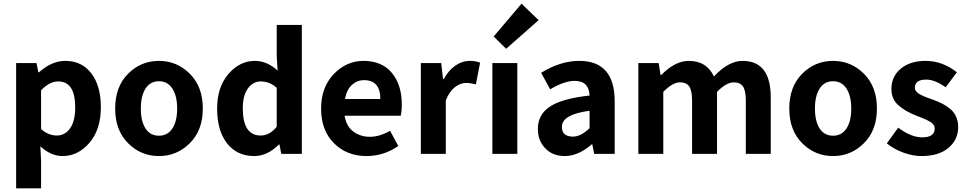

<svg xmlns="http://www.w3.org/2000/svg" viewBox="-20 -839 5273 1047"><path d="M68 188V-495H179L189 -445H193Q262 -507 336 -507Q426 -507 478 -439Q530 -371 530 -255Q530 -133 468 -60.5Q406 12 321 12Q258 12 200 -41L204 39V188ZM290 -100Q334 -100 362 -139Q390 -178 390 -254Q390 -395 297 -395Q251 -395 204 -347V-135Q244 -100 290 -100Z M847 12Q748 12 678 -58.5Q608 -129 608 -247Q608 -366 678 -436.5Q748 -507 847 -507Q945 -507 1015.5 -436.5Q1086 -366 1086 -247Q1086 -129 1015.5 -58.5Q945 12 847 12ZM847 -99Q894 -99 920 -138.5Q946 -178 946 -247Q946 -316 920 -356Q894 -396 847 -396Q799 -396 773.5 -356Q748 -316 748 -247Q748 -178 773.5 -138.5Q799 -99 847 -99Z M1366 12Q1273 12 1218.5 -57Q1164 -126 1164 -247Q1164 -364 1225.5 -435.5Q1287 -507 1370 -507Q1436 -507 1494 -454L1489 -531V-703H1626V0H1514L1504 -51H1501Q1438 12 1366 12ZM1401 -100Q1451 -100 1489 -148V-360Q1451 -395 1401 -395Q1360 -395 1332 -357Q1304 -319 1304 -249Q1304 -100 1401 -100Z M2171 -270Q2171 -232 2165 -208H1859Q1869 -149 1907.5 -121Q1946 -93 1997 -93Q2050 -93 2107 -126L2152 -43Q2073 12 1979 12Q1871 12 1801 -58Q1731 -128 1731 -247Q1731 -363 1800 -435Q1869 -507 1962 -507Q2063 -507 2117 -441.5Q2171 -376 2171 -270ZM1861 -299H2054Q2054 -402 1965 -402Q1928 -402 1899.5 -376.5Q1871 -351 1861 -299Z M2275 0V-495H2386L2396 -408H2400Q2426 -456 2463.5 -481.5Q2501 -507 2540 -507Q2575 -507 2598 -497L2575 -379Q2541 -387 2523 -387Q2491 -387 2461 -364Q2431 -341 2411 -292V0Z M2740 -573 2672 -640 2824 -819 2917 -729ZM2665 0V-495H2801V0Z M3060 12Q2994 12 2953.5 -30Q2913 -72 2913 -136Q2913 -215 2980 -258.5Q3047 -302 3195 -318Q3192 -398 3113 -398Q3058 -398 2980 -352L2931 -442Q3036 -507 3139 -507Q3332 -507 3332 -286V0H3220L3210 -52H3207Q3133 12 3060 12ZM3105 -94Q3147 -94 3195 -140V-235Q3044 -215 3044 -147Q3044 -94 3105 -94Z M3461 0V-495H3572L3582 -430H3586Q3661 -507 3736 -507Q3834 -507 3873 -422Q3953 -507 4029 -507Q4183 -507 4183 -308V0H4047V-291Q4047 -345 4031.5 -367.5Q4016 -390 3981 -390Q3941 -390 3890 -338V0H3754V-291Q3754 -345 3738.5 -367.5Q3723 -390 3688 -390Q3648 -390 3597 -338V0Z M4523 12Q4424 12 4354 -58.5Q4284 -129 4284 -247Q4284 -366 4354 -436.5Q4424 -507 4523 -507Q4621 -507 4691.5 -436.5Q4762 -366 4762 -247Q4762 -129 4691.5 -58.5Q4621 12 4523 12ZM4523 -99Q4570 -99 4596 -138.5Q4622 -178 4622 -247Q4622 -316 4596 -356Q4570 -396 4523 -396Q4475 -396 4449.5 -356Q4424 -316 4424 -247Q4424 -178 4449.5 -138.5Q4475 -99 4523 -99Z M5005 12Q4957 12 4905.5 -7Q4854 -26 4816 -57L4878 -143Q4948 -90 5009 -90Q5077 -90 5077 -138Q5077 -144 5075.5 -149Q5074 -154 5070 -159Q5066 -164 5062.5 -167.5Q5059 -171 5051 -175.5Q5043 -180 5038.5 -182.5Q5034 -185 5023.5 -189.5Q5013 -194 5008.5 -196Q5004 -198 4991.5 -202.5Q4979 -207 4975 -209Q4916 -232 4878.5 -265.5Q4841 -299 4841 -354Q4841 -422 4892 -464.5Q4943 -507 5027 -507Q5119 -507 5198 -445L5137 -363Q5078 -405 5031 -405Q4969 -405 4969 -361Q4969 -355 4970.5 -350.5Q4972 -346 4976 -341.5Q4980 -337 4983.5 -333.5Q4987 -330 4994 -326Q5001 -322 5006 -319.5Q5011 -317 5020.5 -313Q5030 -309 5035.5 -307Q5041 -305 5052 -301Q5063 -297 5069 -295Q5098 -284 5118 -274Q5138 -264 5160 -246.5Q5182 -229 5193.5 -203.5Q5205 -178 5205 -146Q5205 -77 5152 -32.5Q5099 12 5005 12Z"/></svg>

Font: Assistant
Style: Bold
Weight: 700
Designer: Hebrew By Ben Nathan, Latin by Paul Hunt
Version: Version 2.001;PS 002.001;hotconv 1.0.88;makeotf.lib2.5.64775